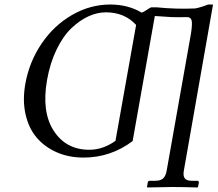

<svg xmlns="http://www.w3.org/2000/svg" viewBox="-20 -678 953 841"><path d="M561 -60.1Q464.8 12.2 346.2 12.2Q281.7 12.2 229 -10.7Q176.3 -33.7 141.1 -74.7Q106 -115.7 92 -176.8Q78.1 -237.8 90.8 -310.1Q107.9 -406.7 161.9 -486.6Q215.8 -566.4 295.4 -612.3Q375 -658.2 462.9 -658.2Q540 -658.2 600.1 -623Q607.4 -624 621.6 -633.8Q635.7 -643.6 642.1 -646H665Q752 -637.2 835.9 -641.1Q865.7 -647.5 891.1 -658.2H913.1L785.2 69.8Q781.2 91.8 789.1 102.8Q796.9 113.8 819.8 113.8H844.2Q851.1 113.8 851.1 122.1L847.2 141.1L845.2 143.1Q772.9 141.1 733.9 141.1L625 143.1L624 141.1L627 122.1Q628.4 113.8 636.2 113.8H660.2Q684.1 113.8 695.1 103Q706.1 92.3 710 69.8L816.9 -533.2Q823.2 -576.2 819.1 -589.6Q814.9 -603 798.8 -603Q757.8 -602.1 732.9 -603L658.2 -607.9ZM443.8 -624Q406.2 -624 367.9 -606.7Q329.6 -589.4 293.2 -554.9Q256.8 -520.5 228 -461.4Q199.2 -402.3 186 -327.1Q161.6 -187.5 215.6 -104.7Q269.5 -22 371.1 -22Q430.7 -22 485.8 -61L576.2 -568.8Q525.4 -624 443.8 -624Z"/></svg>

Font: Linux Libertine G
Style: Italic
Weight: 400
Italic angle: -12°
Designer: Philipp H. Poll
Foundry: Philipp H. Poll
Version: Version 5.1.3